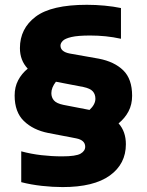

<svg xmlns="http://www.w3.org/2000/svg" viewBox="-20 -769 612 800"><path d="M241 10.5Q200 10.5 154.5 5.5Q109 0.5 68.5 -10V-138.5Q109 -127.5 152.2 -122.5Q195.5 -117.5 238.5 -117.5Q296.5 -117.5 315.8 -128.8Q335 -140 335 -157.5Q335 -185 297.5 -192.5L180.5 -215Q118 -227.5 79.5 -264.8Q41 -302 41 -371Q41 -406.5 55.5 -434.2Q70 -462 95.5 -483Q63 -517.5 63 -568.5Q63 -650 128.5 -699.5Q194 -749 342 -749Q379 -749 416 -745.5Q453 -742 484 -735.5V-607.5Q452 -614.5 420.2 -617.8Q388.5 -621 356 -621Q304.5 -621 277.8 -614.8Q251 -608.5 241.5 -598.8Q232 -589 232 -579Q232 -553.5 270.5 -546L392 -524.5Q456.5 -512 493.5 -476Q530.5 -440 530.5 -370Q530.5 -333.5 515.5 -305Q500.5 -276.5 474 -255Q504.5 -221 504.5 -168Q504.5 -86 437.8 -37.8Q371 10.5 241 10.5ZM244.5 -332 353 -311Q377.5 -334 377.5 -357.5Q377.5 -376 366.8 -388.2Q356 -400.5 327.5 -406.5L213 -428.5Q194 -404 194 -381Q194 -363 204.8 -350.5Q215.5 -338 244.5 -332Z"/></svg>

Font: Encode Sans XBd
Style: Regular
Weight: 800
Designer: Multiple Designers
Foundry: Impallari Type
Version: Version 3.002; ttfautohint (v1.8.3) -l 8 -r 50 -G 200 -x 14 